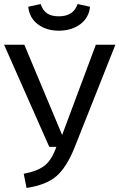

<svg xmlns="http://www.w3.org/2000/svg" viewBox="-20 -908 585 940"><path d="M268.1 -757.8Q206.5 -757.8 165.3 -789.1Q124 -820.3 118.2 -875L179.2 -888.2Q189.5 -856.4 210.9 -842.3Q232.4 -828.1 268.1 -828.1Q339.8 -828.1 359.9 -888.2L420.9 -875Q415 -820.3 372.6 -789.1Q330.1 -757.8 268.1 -757.8ZM544.9 -689 345.2 -186Q305.2 -86.9 254.9 -44.4Q204.6 -2 109.9 12.2L96.2 -57.1Q166 -70.8 200 -98.4Q233.9 -126 255.9 -189H221.2L0 -689H99.1L284.2 -247.1L449.2 -689Z"/></svg>

Font: FiraGO
Style: Regular
Weight: 400
Designer: bBox Type
Foundry: bBox Type GmbH
Version: Version 1.001;PS 001.001;hotconv 1.0.88;makeotf.lib2.5.64775